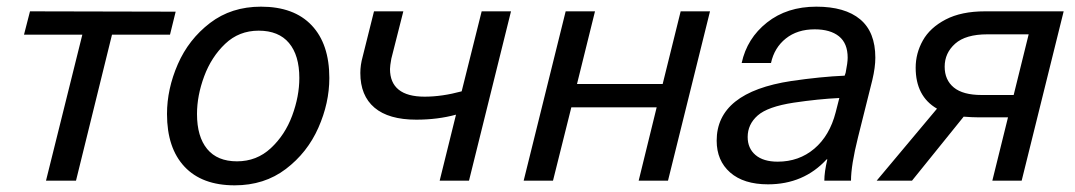

<svg xmlns="http://www.w3.org/2000/svg" viewBox="-20 -542 3225 576"><path d="M316 -438 208 0H118L227 -438H52L70 -508L507 -507L490 -438Z M968 -308Q968 -233 935 -158.5Q902 -84 837.5 -35Q773 14 684 14Q586 14 533.5 -42Q481 -98 481 -200Q481 -275 513.5 -349.5Q546 -424 610 -473Q674 -522 763 -522Q862 -522 915 -466Q968 -410 968 -308ZM571 -200Q571 -132 601.5 -95Q632 -58 691 -58Q750 -58 792.5 -97.5Q835 -137 856.5 -195Q878 -253 878 -308Q878 -376 847 -413Q816 -450 756 -450Q697 -450 655.5 -410.5Q614 -371 592.5 -313Q571 -255 571 -200Z M1299 0 1348 -198Q1293 -183 1229 -183Q1146 -183 1103.5 -219Q1061 -255 1061 -323Q1061 -347 1068 -372L1102 -508H1190L1154 -366Q1150 -344 1150 -335Q1150 -294 1176 -273Q1202 -252 1254 -252Q1306 -252 1365 -268L1425 -508H1513L1387 0Z M1896 0 1950 -220H1694L1639 0H1551L1677 -508H1765L1711 -290H1968L2022 -508H2110L1984 0Z M2606 -369Q2606 -340 2597 -302L2554 -130Q2533 -46 2533 0H2453Q2453 -26 2462 -64H2460Q2391 11 2284 11Q2211 11 2170.5 -24.5Q2130 -60 2130 -120Q2130 -265 2354 -299Q2443 -312 2514 -315L2517 -324Q2523 -354 2523 -369Q2523 -412 2497 -433Q2471 -454 2424 -454Q2372 -454 2337.5 -426.5Q2303 -399 2293 -353H2205Q2221 -427 2281 -474.5Q2341 -522 2429 -522Q2515 -522 2560.5 -484Q2606 -446 2606 -369ZM2361 -234Q2283 -222 2253 -195.5Q2223 -169 2223 -131Q2223 -97 2246.5 -77Q2270 -57 2313 -57Q2377 -57 2423 -96Q2469 -135 2487 -205L2498 -248Q2435 -245 2361 -234Z M3045 0H2957L3004 -190H2914Q2897 -190 2871 -192L2716 0H2610L2791 -216Q2727 -253 2727 -339Q2727 -382 2748.5 -420.5Q2770 -459 2817 -483.5Q2864 -508 2935 -508H3171ZM2942 -439Q2877 -439 2845.5 -411Q2814 -383 2814 -342Q2814 -302 2841.5 -279.5Q2869 -257 2925 -257H3021L3066 -439Z"/></svg>

Font: CST
Style: Italic
Weight: 400
Italic angle: -14°
Version: Version 1.00